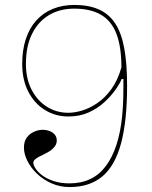

<svg xmlns="http://www.w3.org/2000/svg" viewBox="-20 -743 615 778"><path d="M262 15Q223 15 189 0Q155 -15 130 -39Q105 -63 91 -91Q77 -119 77 -145Q77 -170 88.5 -185.5Q100 -201 117.5 -209Q135 -217 153 -217Q168 -217 181 -212Q194 -207 202 -197.5Q210 -188 210 -174Q210 -161 203 -151Q196 -141 185.5 -133.5Q175 -126 162.5 -120Q150 -114 139.5 -108.5Q129 -103 122 -97Q115 -91 115 -84Q115 -74 124.5 -59.5Q134 -45 152.5 -31.5Q171 -18 198.5 -9Q226 0 262 0Q357 0 409.5 -71Q462 -142 475 -273Q477 -293 478 -311.5Q479 -330 479.5 -348.5Q480 -367 480 -385.5Q480 -404 480 -423H473Q466 -405 448 -379.5Q430 -354 403 -329Q376 -304 339.5 -287.5Q303 -271 257 -271Q205 -271 162.5 -297Q120 -323 95 -371Q70 -419 70 -484Q70 -540 84.5 -584.5Q99 -629 127 -660Q155 -691 194 -707Q233 -723 281 -723Q339 -723 380 -705Q421 -687 446.5 -648.5Q472 -610 483.5 -547.5Q495 -485 495 -396Q495 -253 470.5 -162Q446 -71 394.5 -28Q343 15 262 15ZM257 -286Q282 -286 312.5 -295Q343 -304 374 -325Q405 -346 431 -381.5Q457 -417 472 -470Q472 -553 452 -605.5Q432 -658 389.5 -683Q347 -708 281 -708Q222 -708 178 -681.5Q134 -655 109.5 -605Q85 -555 85 -484Q85 -424 108 -379.5Q131 -335 170 -310.5Q209 -286 257 -286Z"/></svg>

Font: Kalnia Thin Thin
Style: Regular
Weight: 250
Version: Version 1.105